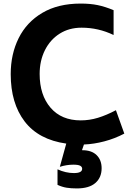

<svg xmlns="http://www.w3.org/2000/svg" viewBox="-20 -792 751 1075"><path d="M549 150Q549 202 514 232.5Q479 263 410 263Q378 263 353 259Q328 255 302 243V156Q348 177 394 177Q440 177 440 153Q440 142 429 136Q418 130 391 130Q353 130 315 142L351 12Q196 -10 118 -112Q40 -214 40 -377Q40 -489 84.5 -578.5Q129 -668 217 -720Q305 -772 432 -772Q485 -772 526.5 -763.5Q568 -755 616 -735V-596Q531 -637 437 -637Q367 -637 314 -603.5Q261 -570 231.5 -511Q202 -452 202 -378Q202 -260 263 -189Q324 -118 432 -118Q481 -118 528.5 -132.5Q576 -147 629 -175L676 -44Q623 -16 564 -0.5Q505 15 450 17L439 49H441Q493 49 521 76.5Q549 104 549 150Z"/></svg>

Font: Biryani ExtraBold
Style: Regular
Weight: 800
Designer: Dan Reynolds and Mathieu Reguer
Foundry: Dan Reynolds and Mathieu Reguer
Version: Version 1.004; ttfautohint (v1.1) -l 5 -r 5 -G 72 -x 0 -D la